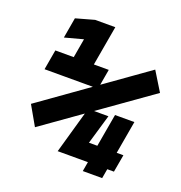

<svg xmlns="http://www.w3.org/2000/svg" viewBox="-126 -802 859 910"><g transform="rotate(20 303.5 -346.5)"><path d="M106 -117.7 50.3 -215.3 548.3 -569.3 607.4 -473.1ZM147.5 -391.6 200.2 -693.4H301.8L249 -391.6ZM54.7 -391.6 72.3 -492.7H169.4L151.9 -391.6ZM244.1 -391.6 261.7 -492.7H341.8L324.2 -391.6ZM89.4 -564 107.4 -667.5 200.2 -693.4 182.1 -588.9ZM390.1 0 442.9 -301.8H540.5L487.8 0ZM245.6 -47.9 300.3 -136.2H418.9L403.3 -47.9ZM246.1 -47.9 313.5 -285.6H415.5L345.7 -47.9ZM491.2 -47.9 506.8 -136.2H545.4L529.8 -47.9Z"/></g></svg>

Font: Cascadia Mono NF
Style: Italic
Weight: 400
Italic angle: -10°
Monospace: yes
Designer: Aaron Bell
Foundry: Saja Typeworks
Version: Version 2404.023